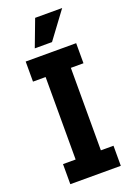

<svg xmlns="http://www.w3.org/2000/svg" viewBox="-167 -952 705 1015"><g transform="rotate(-20 186.0 -445.0)"><path d="M44 -113H115V-577H44V-690H328V-577H257V-113H328V0H44ZM170 -890H322L210 -739H113Z"/></g></svg>

Font: Mozilla Text BETA
Style: Bold
Weight: 700
Designer: Studio DRAMA
Foundry: Studio DRAMA
Version: Version 0.100